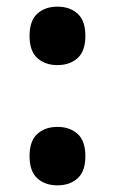

<svg xmlns="http://www.w3.org/2000/svg" viewBox="-20 -549 345 578"><path d="M153 -353Q116 -353 92.5 -374Q69 -395 69 -441Q69 -487 92.5 -508Q116 -529 153 -529Q190 -529 213.5 -508Q237 -487 237 -441Q237 -395 213.5 -374Q190 -353 153 -353ZM153 9Q116 9 92.5 -12Q69 -33 69 -79Q69 -125 92.5 -146Q116 -167 153 -167Q190 -167 213.5 -146Q237 -125 237 -79Q237 -33 213.5 -12Q190 9 153 9Z"/></svg>

Font: Noto Serif Sinhala ExtraCondensed Black
Style: Regular
Weight: 900
Width: 2
Designer: Jelle Bosma - Monotype Design Team
Foundry: Monotype Imaging Inc.
Version: Version 2.007; ttfautohint (v1.8.4.7-5d5b)